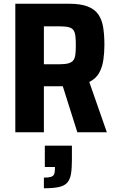

<svg xmlns="http://www.w3.org/2000/svg" viewBox="-20 -708 624 1028"><path d="M62 0V-688H349Q411 -688 449 -673.5Q487 -659 506.5 -630.5Q526 -602 532.5 -561Q539 -520 539 -467Q539 -427 533.5 -388Q528 -349 511 -318Q494 -287 458 -269L552 0H394L309 -269L344 -252Q337 -248 328 -247Q319 -246 307 -246H215V0ZM215 -364H299Q329 -364 346.5 -369Q364 -374 372.5 -385Q381 -396 383.5 -416Q386 -436 386 -466Q386 -497 383.5 -516.5Q381 -536 373 -547Q365 -558 347.5 -562.5Q330 -567 299 -567H215ZM215 300V243Q240 243 252.5 239Q265 235 269.5 225.5Q274 216 274 199V186H220V72H365V149Q365 194 360 223.5Q355 253 340 270Q325 287 295 293.5Q265 300 215 300Z"/></svg>

Font: Saira SemiCondensed
Style: Bold
Weight: 700
Width: 4
Designer: Hector Gatti with collaboration of the Omnibus-Type team
Foundry: Omnibus-Type
Version: Version 1.101